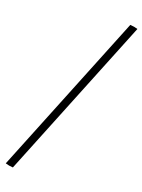

<svg xmlns="http://www.w3.org/2000/svg" viewBox="-261 -827 782 1054"><g transform="rotate(30 130.5 -300.5)"><path d="M4 200 216 -800Q240 -803 261 -800L49 200Q25 203 4 200Z"/></g></svg>

Font: Poltawski Nowy SemiBold
Style: Italic
Weight: 600
Italic angle: -12°
Version: Version 1.001;gftools[0.9.25]